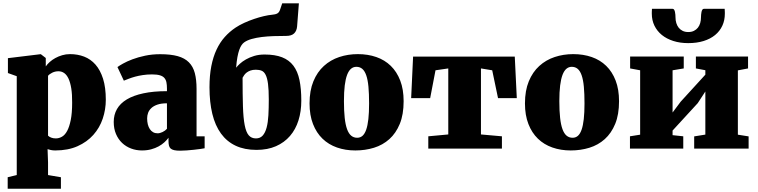

<svg xmlns="http://www.w3.org/2000/svg" viewBox="-20 -897 4575 1159"><path d="M81.1 159.7V-437L27.8 -456.1V-545.9L224.1 -569.8H226.6L256.3 -546.9V-496.1Q265.6 -509.8 280.3 -522.9Q294.9 -536.1 314 -546.6Q333 -557.1 355.5 -563.7Q377.9 -570.3 402.8 -570.3Q448.7 -570.3 488 -555.2Q527.3 -540 556.4 -507.1Q585.4 -474.1 602.1 -421.6Q618.7 -369.1 618.7 -294.9Q618.7 -235.8 600.1 -180.7Q581.5 -125.5 543.5 -82.8Q505.4 -40 448 -14.4Q390.6 11.2 313 11.2Q299.3 11.2 286.4 8.5Q273.4 5.9 267.1 3.4L270 83V159.7L347.7 172.9V242.2H26.4V172.9ZM270 -78.1Q276.4 -71.3 288.6 -66.4Q300.8 -61.5 316.9 -61.5Q336.4 -61.5 354.2 -71.8Q372.1 -82 385.5 -106.9Q398.9 -131.8 407.2 -173.3Q415.5 -214.8 415.5 -277.3Q416 -327.6 410.2 -363.5Q404.3 -399.4 393.6 -422.4Q382.8 -445.3 367.4 -456.1Q352.1 -466.8 333 -466.8Q313 -466.8 295.9 -458.5Q278.8 -450.2 270 -439.5Z M666.5 -161.1Q666.5 -204.1 686 -238.5Q705.6 -272.9 745.4 -296.9Q785.2 -320.8 845.7 -333.7Q906.2 -346.7 987.8 -346.7V-362.3Q987.8 -384.3 984.6 -400.1Q981.4 -416 971.9 -426.8Q962.4 -437.5 944.6 -442.6Q926.8 -447.8 897.5 -447.8Q867.7 -447.8 842 -443.8Q816.4 -439.9 795.2 -434.1Q773.9 -428.2 757.1 -421.6Q740.2 -415 728 -410.2H727.5L689 -492.2Q699.2 -500 722.7 -513.2Q746.1 -526.4 779.8 -539.1Q813.5 -551.8 856 -560.8Q898.4 -569.8 947.3 -569.8Q1010.7 -569.8 1052.7 -558.1Q1094.7 -546.4 1120.1 -521Q1145.5 -495.6 1156 -455.8Q1166.5 -416 1166.5 -360.4V-74.2H1215.3V-2Q1206.1 0 1188.5 2.4Q1170.9 4.9 1149.9 7.1Q1128.9 9.3 1106.9 11Q1085 12.7 1067.4 12.7Q1045.4 12.7 1031.5 9.5Q1017.6 6.3 1010 -0.5Q1002.4 -7.3 999.8 -18.8Q997.1 -30.3 997.1 -46.9V-65.4Q987.3 -51.8 972.4 -38.1Q957.5 -24.4 937.5 -13.4Q917.5 -2.4 892.3 4.4Q867.2 11.2 836.9 11.2Q802.2 11.2 771.2 -0.5Q740.2 -12.2 717 -34.2Q693.8 -56.2 680.2 -88.1Q666.5 -120.1 666.5 -161.1ZM868.2 -182.6Q868.2 -162.6 872.3 -146.2Q876.5 -129.9 884.5 -117.7Q892.6 -105.5 904.3 -98.9Q916 -92.3 931.2 -92.3Q945.3 -92.3 961.4 -100.1Q977.5 -107.9 987.8 -119.6V-273.4Q953.6 -273.4 930.7 -265.6Q907.7 -257.8 893.8 -244.9Q879.9 -231.9 874 -215.8Q868.2 -199.7 868.2 -182.6Z M1528.3 7.8Q1456.1 7.8 1402.6 -17.3Q1349.1 -42.5 1314 -90.8Q1278.8 -139.2 1261.7 -209.5Q1244.6 -279.8 1244.6 -370.1Q1244.6 -441.4 1255.6 -497.6Q1266.6 -553.7 1287.1 -597.4Q1307.6 -641.1 1336.7 -673.6Q1365.7 -706.1 1402.3 -730.5Q1425.8 -746.1 1454.8 -759.3Q1483.9 -772.5 1514.2 -782.7Q1544.4 -793 1572.8 -799.6Q1601.1 -806.2 1623 -808.1Q1642.6 -809.6 1654.1 -815.9Q1665.5 -822.3 1670.9 -839.4L1683.6 -877H1784.2L1773.4 -737.3Q1771 -710.4 1755.4 -695.3Q1739.7 -680.2 1707.5 -680.2Q1669.4 -680.2 1631.6 -679Q1593.8 -677.7 1560.1 -673.6Q1526.4 -669.4 1498.8 -661.6Q1471.2 -653.8 1453.1 -640.6Q1445.3 -634.8 1438 -624.3Q1430.7 -613.8 1424.3 -595.9Q1418 -578.1 1413.1 -552Q1408.2 -525.9 1405.3 -488.3Q1413.1 -498.5 1428 -512.2Q1442.9 -525.9 1464.6 -538.3Q1486.3 -550.8 1514.4 -559.3Q1542.5 -567.9 1577.1 -567.9Q1640.1 -567.9 1682.6 -551.3Q1725.1 -534.7 1751 -500.5Q1776.9 -466.3 1787.8 -413.8Q1798.8 -361.3 1798.8 -289.1Q1798.8 -224.6 1781.7 -170.2Q1764.6 -115.7 1730.5 -76.2Q1696.3 -36.6 1645.8 -14.4Q1595.2 7.8 1528.3 7.8ZM1524.9 -61.5Q1550.3 -61.5 1565.7 -78.6Q1581.1 -95.7 1589.4 -126.7Q1597.7 -157.7 1600.1 -200.9Q1602.5 -244.1 1602.5 -296.4Q1602.5 -355 1597.9 -390.4Q1593.3 -425.8 1583.7 -444.8Q1574.2 -463.9 1559.6 -470Q1544.9 -476.1 1524.4 -476.1Q1505.4 -476.1 1491.9 -471.2Q1478.5 -466.3 1469.2 -459.2Q1460 -452.1 1454.1 -443.6Q1448.2 -435.1 1444.3 -427.7Q1444.3 -325.2 1446.5 -255.1Q1448.7 -185.1 1457 -142.1Q1465.3 -99.1 1481.4 -80.3Q1497.6 -61.5 1524.9 -61.5Z M1848.6 -272.9Q1848.6 -350.1 1871.8 -406.2Q1895 -462.4 1935.1 -498.8Q1975.1 -535.2 2027.8 -552.7Q2080.6 -570.3 2140.1 -570.3Q2200.7 -570.3 2251.5 -552.7Q2302.2 -535.2 2338.9 -499.5Q2375.5 -463.9 2396 -410.6Q2416.5 -357.4 2416.5 -286.1Q2416.5 -205.6 2393.3 -149.2Q2370.1 -92.8 2330.3 -57.1Q2290.5 -21.5 2237.5 -5.1Q2184.6 11.2 2125 11.2Q2064.9 11.2 2014.2 -6.6Q1963.4 -24.4 1926.8 -59.8Q1890.1 -95.2 1869.4 -148.4Q1848.6 -201.7 1848.6 -272.9ZM2136.2 -65.4Q2154.8 -65.4 2168.2 -77.1Q2181.6 -88.9 2190.4 -113.8Q2199.2 -138.7 2203.6 -178Q2208 -217.3 2208 -272.5Q2208 -331.5 2204.1 -373.5Q2200.2 -415.5 2190.9 -442.1Q2181.6 -468.8 2167 -481.2Q2152.3 -493.7 2131.3 -493.7Q2112.8 -493.7 2098.9 -481.9Q2085 -470.2 2075.4 -445.3Q2065.9 -420.4 2061 -381.1Q2056.2 -341.8 2056.2 -286.6Q2056.2 -227.5 2060.8 -185.5Q2065.4 -143.6 2075.2 -116.9Q2085 -90.3 2100.1 -77.9Q2115.2 -65.4 2136.2 -65.4Z M2565.4 -74.2 2686 -85.4V-483.9L2608.9 -472.7L2576.7 -304.7H2461.9L2473.6 -555.2H3087.4L3099.6 -304.7H2986.3L2951.2 -472.7L2883.3 -483.9V-85.4L3009.8 -74.2V0H2565.4Z M3148.9 -272.9Q3148.9 -350.1 3172.1 -406.2Q3195.3 -462.4 3235.4 -498.8Q3275.4 -535.2 3328.1 -552.7Q3380.9 -570.3 3440.4 -570.3Q3501 -570.3 3551.8 -552.7Q3602.5 -535.2 3639.2 -499.5Q3675.8 -463.9 3696.3 -410.6Q3716.8 -357.4 3716.8 -286.1Q3716.8 -205.6 3693.6 -149.2Q3670.4 -92.8 3630.6 -57.1Q3590.8 -21.5 3537.8 -5.1Q3484.9 11.2 3425.3 11.2Q3365.2 11.2 3314.5 -6.6Q3263.7 -24.4 3227.1 -59.8Q3190.4 -95.2 3169.7 -148.4Q3148.9 -201.7 3148.9 -272.9ZM3436.5 -65.4Q3455.1 -65.4 3468.5 -77.1Q3481.9 -88.9 3490.7 -113.8Q3499.5 -138.7 3503.9 -178Q3508.3 -217.3 3508.3 -272.5Q3508.3 -331.5 3504.4 -373.5Q3500.5 -415.5 3491.2 -442.1Q3481.9 -468.8 3467.3 -481.2Q3452.6 -493.7 3431.6 -493.7Q3413.1 -493.7 3399.2 -481.9Q3385.3 -470.2 3375.7 -445.3Q3366.2 -420.4 3361.3 -381.1Q3356.4 -341.8 3356.4 -286.6Q3356.4 -227.5 3361.1 -185.5Q3365.7 -143.6 3375.5 -116.9Q3385.3 -90.3 3400.4 -77.9Q3415.5 -65.4 3436.5 -65.4Z M3782.7 -74.2 3844.2 -84V-472.7L3783.7 -483.9V-555.7H4107.4V-483.9L4040 -472.7V-217.8L4088.9 -283.2L4237.8 -446.3V-473.1L4180.7 -483.9V-555.7H4495.6V-483.9L4434.1 -472.2V-84L4499 -73.7V0H4170.4V-73.7L4237.8 -84.5V-344.7L4191.9 -274.4L4040 -108.9V-81.1L4104.5 -74.2V0H3782.7ZM4134.3 -636.7Q4085 -636.7 4044.4 -649.7Q4003.9 -662.6 3975.1 -686Q3946.3 -709.5 3930.4 -742.2Q3914.6 -774.9 3914.6 -814.5Q3914.6 -816.4 3914.6 -820.6Q3914.6 -824.7 3914.8 -829.1Q3915 -833.5 3915.3 -837.6Q3915.5 -841.8 3915.5 -843.8H4040Q4045.9 -843.8 4049.3 -838.4Q4052.7 -833 4054.4 -825Q4056.2 -816.9 4056.9 -808.1Q4057.6 -799.3 4057.6 -792Q4057.6 -773.9 4062.5 -757.8Q4067.4 -741.7 4076.9 -729.7Q4086.4 -717.8 4100.8 -710.7Q4115.2 -703.6 4134.8 -703.6Q4154.3 -703.6 4168.7 -710.7Q4183.1 -717.8 4192.6 -729.7Q4202.1 -741.7 4206.8 -757.8Q4211.4 -773.9 4211.4 -792Q4211.4 -799.3 4212.2 -808.1Q4212.9 -816.9 4214.6 -825Q4216.3 -833 4219.7 -838.4Q4223.1 -843.8 4229 -843.8H4354.5Q4354.5 -841.8 4354.7 -837.6Q4355 -833.5 4355.2 -829.1Q4355.5 -824.7 4355.5 -820.6Q4355.5 -816.4 4355.5 -814.5Q4355.5 -774.4 4340.3 -741.7Q4325.2 -709 4296.6 -685.5Q4268.1 -662.1 4227.1 -649.4Q4186 -636.7 4134.3 -636.7Z"/></svg>

Font: Merriweather UltraBold
Style: Regular
Weight: 900
Designer: Eben Sorkin ( sorkintype@gmail.com )
Foundry: Eben Sorkin
Version: Version 1.570; ttfautohint (v1.3) -l 8 -r 32 -G 0 -x 0 -H 60